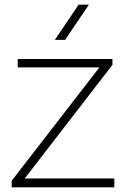

<svg xmlns="http://www.w3.org/2000/svg" viewBox="-20 -803 540 823"><path d="M470 -38V0H30V-28L406 -514H56V-550H462V-525L86 -38ZM317 -783H361L259 -632H215Z"/></svg>

Font: Krub ExtraLight
Style: Regular
Weight: 275
Designer: Ekaluck Peanpanawate
Foundry: Cadson Demak Co.,Ltd.
Version: Version 1.000; ttfautohint (v1.6)